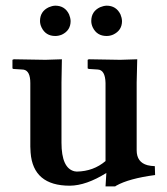

<svg xmlns="http://www.w3.org/2000/svg" viewBox="-20 -645 590 677"><path d="M301.8 -570.8Q301.8 -605 333 -619.6Q344.7 -624.5 356 -625Q389.6 -625 404.8 -594.2Q409.7 -582.5 410.2 -570.8Q410.2 -537.6 378.9 -522.9Q367.7 -518.1 356 -518.1Q321.8 -518.1 307.1 -548.3Q301.8 -559.6 301.8 -570.8ZM121.1 -570.8Q121.1 -605 152.3 -619.6Q163.6 -624.5 174.8 -625Q209 -625 223.6 -594.2Q228.5 -582.5 229 -570.8Q229 -537.6 198.2 -522.9Q186.5 -518.1 174.8 -518.1Q141.1 -518.1 126.5 -548.3Q121.1 -559.6 121.1 -570.8ZM461.9 -115.2Q461.9 -72.8 500 -62.5Q511.7 -59.6 525.9 -59.1L526.9 -27.8Q434.6 -15.6 389.6 9.8Q387.2 11.2 386.2 12.2H352.1L355 -35.2Q284.2 9.3 226.1 9.8Q96.7 9.8 87.9 -106.9Q86.9 -117.7 86.9 -127.9V-352.1Q86.9 -395 63.5 -399.4Q60.5 -399.9 58.1 -399.9L26.9 -401.9L23.9 -403.8V-434.1L28.8 -436Q29.8 -436 140.1 -434.1L198.2 -436Q198.2 -434.6 196.8 -354V-142.1Q196.8 -51.8 242.7 -41Q247.6 -40 251 -40Q309.6 -41 352.1 -77.1V-352.1Q351.1 -398.9 324.2 -399.9L293 -401.9L289.1 -403.8V-434.1L293 -436Q293.9 -436 403.8 -434.1L463.9 -436Q463.9 -434.6 461.9 -354Z"/></svg>

Font: Linux Libertine O
Style: Semibold
Weight: 700
Designer: Philipp H. Poll
Foundry: Philipp H. Poll
Version: Version 5.0.0